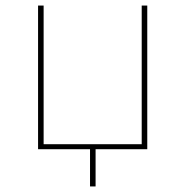

<svg xmlns="http://www.w3.org/2000/svg" viewBox="-20 -537 667 691"><path d="M510 0H324V134H304V0H117V-517H137V-18H490V-517H510Z"/></svg>

Font: Montserrat
Style: Regular
Weight: 400
Designer: Julieta Ulanovsky
Foundry: Julieta Ulanovsky
Version: Version 8.000